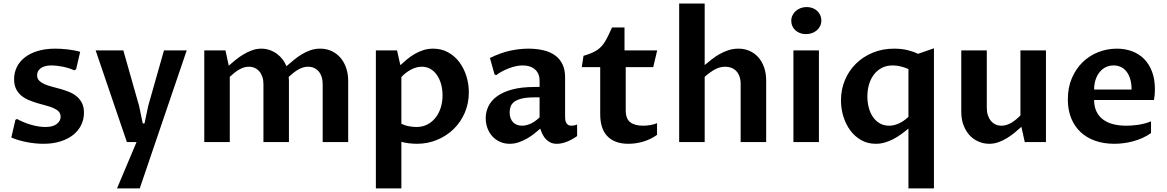

<svg xmlns="http://www.w3.org/2000/svg" viewBox="-20 -802 6589 1084"><path d="M66.9 -125 75.7 -130.4Q115.2 -108.9 158 -96.9Q200.7 -85 235.8 -85Q278.3 -85 300.3 -101.8Q322.3 -118.7 322.3 -143.1Q322.3 -161.1 311 -172.6Q299.8 -184.1 281.2 -192.1Q262.7 -200.2 239 -206.3Q215.3 -212.4 190.9 -219.7Q166.5 -227.1 142.8 -236.8Q119.1 -246.6 100.6 -262Q82 -277.3 70.8 -299.8Q59.6 -322.3 59.6 -355Q59.6 -392.1 75.2 -423.6Q90.8 -455.1 120.6 -478.3Q150.4 -501.5 193.6 -514.4Q236.8 -527.3 292 -527.3Q305.7 -527.3 323.7 -526.4Q341.8 -525.4 360.8 -523.2Q379.9 -521 398.4 -517.6Q417 -514.2 432.6 -509.3L409.7 -410.6L399.4 -404.8Q383.3 -412.1 366 -417.5Q348.6 -422.9 331.8 -426Q314.9 -429.2 299.8 -430.9Q284.7 -432.6 272.5 -432.6Q230.5 -432.6 210 -417Q189.5 -401.4 189.5 -377.4Q189.5 -358.9 200.9 -347.2Q212.4 -335.4 231 -327.1Q249.5 -318.8 273.2 -312.7Q296.9 -306.6 321.8 -299.6Q346.7 -292.5 370.4 -283Q394 -273.4 412.6 -258.1Q431.2 -242.7 442.6 -220.5Q454.1 -198.2 454.1 -165.5Q454.1 -129.4 439 -97.4Q423.8 -65.4 394.8 -41.7Q365.7 -18.1 323 -4.2Q280.3 9.8 225.6 9.8Q204.1 9.8 180.9 7.6Q157.7 5.4 134.3 1Q110.8 -3.4 87.9 -10Q64.9 -16.6 43.9 -25.4Z M520 -517.6H676.3L765.1 -204.6L786.1 -105H795.9L816.9 -204.6L905.8 -517.6H1034.2L769 261.7H640.6L751 0H696.3Z M1133.3 -517.6H1252.9L1271.5 -431.2Q1288.6 -446.8 1309.6 -463.6Q1330.6 -480.5 1354 -494.6Q1377.4 -508.8 1403.1 -518.1Q1428.7 -527.3 1455.1 -527.3Q1480 -527.3 1502.4 -519.5Q1524.9 -511.7 1543.2 -498.3Q1561.5 -484.9 1575.4 -466.8Q1589.4 -448.7 1597.2 -428.2Q1616.7 -444.8 1637.7 -462.4Q1658.7 -480 1682.1 -494.4Q1705.6 -508.8 1731.7 -518.1Q1757.8 -527.3 1787.6 -527.3Q1824.2 -527.3 1853.5 -513.2Q1882.8 -499 1903.3 -474.6Q1923.8 -450.2 1934.8 -417Q1945.8 -383.8 1945.8 -345.7V0H1801.8V-327.6Q1801.8 -350.1 1795.9 -368.2Q1790 -386.2 1779.1 -398.9Q1768.1 -411.6 1752.9 -418.5Q1737.8 -425.3 1719.2 -425.3Q1704.1 -425.3 1690.4 -420.9Q1676.8 -416.5 1663.3 -408.9Q1649.9 -401.4 1636.7 -390.6Q1623.5 -379.9 1609.9 -367.7Q1611.3 -357.4 1611.3 -345.7V0H1467.3V-327.6Q1467.3 -350.1 1461.2 -368.2Q1455.1 -386.2 1444.1 -398.9Q1433.1 -411.6 1418 -418.5Q1402.8 -425.3 1384.3 -425.3Q1369.6 -425.3 1356.2 -420.9Q1342.8 -416.5 1329.6 -408.9Q1316.4 -401.4 1303.5 -390.9Q1290.5 -380.4 1277.3 -368.2V0H1133.3Z M2246.1 -103Q2269 -92.3 2292.5 -88.6Q2315.9 -85 2331.1 -85Q2365.7 -85 2393.1 -99.4Q2420.4 -113.8 2439.5 -138.2Q2458.5 -162.6 2468.5 -194.8Q2478.5 -227.1 2478.5 -263.2Q2478.5 -298.3 2470 -328.1Q2461.4 -357.9 2446 -379.6Q2430.7 -401.4 2409.2 -413.3Q2387.7 -425.3 2361.8 -425.3Q2331.1 -425.3 2301 -409.4Q2271 -393.6 2246.1 -367.2ZM2240.2 -434.1Q2258.3 -450.7 2278.3 -467.3Q2298.3 -483.9 2321.3 -497.3Q2344.2 -510.7 2370.1 -519Q2396 -527.3 2425.3 -527.3Q2472.7 -527.3 2510 -506.6Q2547.4 -485.8 2573.2 -451.4Q2599.1 -417 2613 -372.6Q2627 -328.1 2627 -280.8Q2627 -218.8 2604 -165.5Q2581.1 -112.3 2541.3 -73.5Q2501.5 -34.7 2448.2 -12.5Q2395 9.8 2334.5 9.8Q2323.2 9.8 2311 9Q2298.8 8.3 2287.1 6.8Q2275.4 5.4 2264.6 3.2Q2253.9 1 2246.1 -1.5V261.7H2102.1V-517.6H2221.7Z M3030.3 -75.7Q3016.6 -64 2998.3 -49.1Q2980 -34.2 2958 -21.2Q2936 -8.3 2910.6 0.7Q2885.3 9.8 2857.4 9.8Q2826.7 9.8 2801.5 -2Q2776.4 -13.7 2758.8 -33.4Q2741.2 -53.2 2731.7 -79.6Q2722.2 -106 2722.2 -134.8Q2722.2 -169.4 2737.3 -201.4Q2752.4 -233.4 2785.4 -257.8Q2818.4 -282.2 2871.1 -296.6Q2923.8 -311 2999 -311H3026.4V-346.2Q3026.4 -387.7 3000.2 -410.2Q2974.1 -432.6 2931.2 -432.6Q2913.6 -432.6 2893.6 -428.5Q2873.5 -424.3 2853.8 -416.7Q2834 -409.2 2815.2 -399.2Q2796.4 -389.2 2780.8 -377.4L2772 -382.3L2746.1 -474.6Q2807.1 -504.4 2860.6 -515.9Q2914.1 -527.3 2963.4 -527.3Q3009.3 -527.3 3047.6 -518.3Q3085.9 -509.3 3113 -490Q3140.1 -470.7 3155.3 -439.9Q3170.4 -409.2 3170.4 -365.7V-142.1Q3170.4 -133.8 3171.6 -125Q3172.9 -116.2 3176.8 -108.9Q3180.7 -101.6 3187.5 -96.9Q3194.3 -92.3 3205.6 -92.3Q3212.4 -92.3 3220.7 -93.8Q3229 -95.2 3238.3 -99.1V-33.7Q3209 -13.2 3179.9 -1.7Q3150.9 9.8 3123.5 9.8Q3104 9.8 3089.4 3.2Q3074.7 -3.4 3063.5 -14.6Q3052.2 -25.9 3044.2 -41.5Q3036.1 -57.1 3030.3 -75.7ZM3026.4 -252.4H3001.5Q2956.5 -252.4 2928.5 -246.1Q2900.4 -239.7 2884.8 -228.3Q2869.1 -216.8 2863.3 -201.2Q2857.4 -185.5 2857.4 -167.5Q2857.4 -148.4 2862.8 -134.3Q2868.2 -120.1 2877.7 -110.8Q2887.2 -101.6 2899.9 -96.9Q2912.6 -92.3 2927.2 -92.3Q2948.2 -92.3 2972.4 -102.1Q2996.6 -111.8 3026.4 -139.2Z M3368.7 -422.9H3264.6L3274.4 -486.8Q3300.3 -494.6 3319.1 -502.4Q3337.9 -510.3 3351.8 -519.8Q3365.7 -529.3 3376.2 -540.8Q3386.7 -552.2 3396 -567.4Q3405.3 -582.5 3414.6 -602.1Q3423.8 -621.6 3435.5 -647H3505.9V-517.6H3690.4L3668 -422.9H3512.7V-179.2Q3512.7 -131.3 3538.3 -111.8Q3564 -92.3 3610.4 -92.3Q3630.4 -92.3 3650.6 -95.7Q3670.9 -99.1 3689.5 -106.4V-40.5Q3653.8 -15.1 3612.1 -2.7Q3570.3 9.8 3527.8 9.8Q3487.3 9.8 3457.3 -1.7Q3427.2 -13.2 3407.5 -34.7Q3387.7 -56.2 3378.2 -86.9Q3368.7 -117.7 3368.7 -156.7Z M3814.5 -782.2H3958.5V-434.6Q3977.5 -450.7 3998.8 -467.3Q4020 -483.9 4043.9 -497.3Q4067.9 -510.7 4094 -519Q4120.1 -527.3 4148.9 -527.3Q4183.6 -527.3 4212.4 -514.4Q4241.2 -501.5 4262 -477.8Q4282.7 -454.1 4294.2 -420.9Q4305.7 -387.7 4305.7 -346.7V0H4161.6V-328.1Q4161.6 -352.1 4155 -370.4Q4148.4 -388.7 4136.7 -400.9Q4125 -413.1 4109.1 -419.2Q4093.3 -425.3 4074.7 -425.3Q4043.5 -425.3 4015.1 -409.4Q3986.8 -393.6 3958.5 -368.2V0H3814.5Z M4459.5 -517.6H4603.5V0H4459.5ZM4530.3 -609.4Q4511.7 -609.4 4496.6 -615.2Q4481.4 -621.1 4470.5 -631.1Q4459.5 -641.1 4453.4 -654.8Q4447.3 -668.5 4447.3 -684.1Q4447.3 -700.2 4453.9 -714.6Q4460.4 -729 4472.2 -739.5Q4483.9 -750 4499.8 -756.1Q4515.6 -762.2 4534.2 -762.2Q4552.7 -762.2 4567.9 -756.3Q4583 -750.5 4594 -740.2Q4605 -730 4611.1 -716.1Q4617.2 -702.1 4617.2 -686.5Q4617.2 -669.9 4610.6 -655.8Q4604 -641.6 4592.3 -631.3Q4580.6 -621.1 4564.7 -615.2Q4548.8 -609.4 4530.3 -609.4Z M5028.3 -527.3Q5071.8 -527.3 5106.9 -518.3Q5142.1 -509.3 5162.6 -498L5252.9 -529.3V261.7H5108.9V-76.2Q5088.4 -59.1 5066.9 -43.5Q5045.4 -27.8 5022.5 -16.1Q4999.5 -4.4 4975.1 2.7Q4950.7 9.8 4924.3 9.8Q4878.9 9.8 4842.5 -10.7Q4806.2 -31.2 4780.8 -65.4Q4755.4 -99.6 4741.7 -143.8Q4728 -188 4728 -235.4Q4728 -296.4 4750.2 -349.6Q4772.5 -402.8 4812.5 -442.4Q4852.5 -481.9 4907.5 -504.6Q4962.4 -527.3 5028.3 -527.3ZM5108.9 -412.1Q5062 -432.6 5020.5 -432.6Q4984.4 -432.6 4957.5 -418.2Q4930.7 -403.8 4912.8 -379.6Q4895 -355.5 4886 -324Q4877 -292.5 4877 -258.3Q4877 -224.6 4885 -194.3Q4893.1 -164.1 4908.7 -141.4Q4924.3 -118.7 4947.3 -105.5Q4970.2 -92.3 5000.5 -92.3Q5026.4 -92.3 5053.7 -104.5Q5081.1 -116.7 5108.9 -142.1Z M5407.2 -517.6H5551.3V-192.9Q5551.3 -169.9 5557.4 -151.4Q5563.5 -132.8 5574.5 -119.6Q5585.4 -106.4 5600.6 -99.4Q5615.7 -92.3 5634.3 -92.3Q5648.9 -92.3 5663.3 -96.9Q5677.7 -101.6 5691.2 -109.6Q5704.6 -117.7 5717.3 -128.2Q5730 -138.7 5741.2 -150.4V-517.6H5885.3V0H5765.6L5746.6 -85.9Q5729 -69.8 5708.5 -53Q5688 -36.1 5665.3 -22.2Q5642.6 -8.3 5617.4 0.7Q5592.3 9.8 5564.9 9.8Q5534.2 9.8 5505.6 -2.2Q5477.1 -14.2 5455.3 -37.1Q5433.6 -60.1 5420.4 -93.8Q5407.2 -127.4 5407.2 -170.9Z M6478.5 -50.8Q6454.6 -33.7 6428.2 -22.2Q6401.9 -10.7 6375 -3.7Q6348.1 3.4 6321.8 6.6Q6295.4 9.8 6271.5 9.8Q6212.9 9.8 6164.6 -6.8Q6116.2 -23.4 6081.5 -55.7Q6046.9 -87.9 6027.8 -134.5Q6008.8 -181.2 6008.8 -241.2Q6008.8 -307.6 6031.5 -360.6Q6054.2 -413.6 6092.3 -450.7Q6130.4 -487.8 6180.4 -507.6Q6230.5 -527.3 6285.2 -527.3Q6331.5 -527.3 6371.1 -512.7Q6410.6 -498 6439.5 -469Q6468.3 -439.9 6484.4 -397Q6500.5 -354 6500.5 -297.4Q6500.5 -280.8 6499 -265.4Q6497.6 -250 6495.1 -237.3H6157.2Q6157.2 -200.7 6170.2 -173.3Q6183.1 -146 6206.8 -127.9Q6230.5 -109.9 6263.9 -101.1Q6297.4 -92.3 6337.9 -92.3Q6351.1 -92.3 6367.7 -93.3Q6384.3 -94.2 6402.8 -96.9Q6421.4 -99.6 6440.7 -104.5Q6460 -109.4 6478.5 -116.7ZM6368.7 -296.4Q6368.7 -330.6 6360.8 -356.2Q6353 -381.8 6339.4 -398.9Q6325.7 -416 6307.1 -424.3Q6288.6 -432.6 6267.1 -432.6Q6243.2 -432.6 6223.1 -422.9Q6203.1 -413.1 6188.5 -395Q6173.8 -377 6165.5 -352.1Q6157.2 -327.1 6157.2 -296.4Z"/></svg>

Font: Proza Libre
Style: SemiBold
Weight: 600
Designer: Jasper de Waard
Foundry: Jasper de Waard
Version: Version 1.000; ttfautohint (v1.4.1.8-43bc) -l 8 -r 50 -G 200